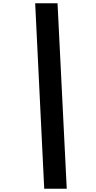

<svg xmlns="http://www.w3.org/2000/svg" viewBox="-20 -967 587 1168"><path d="M330 -947 386 181H249L194 -947Z"/></svg>

Font: Poppins SemiBold
Style: Italic
Weight: 600
Italic angle: -10°
Designer: Ninad Kale (Devanagari), Jonny Pinhorn (Latin)
Foundry: Indian Type Foundry
Version: Version 3.200;PS 1.000;hotconv 16.6.54;makeotf.lib2.5.65590